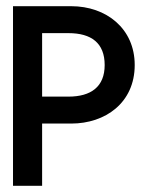

<svg xmlns="http://www.w3.org/2000/svg" viewBox="-20 -600 478 620"><path d="M22 0H116V-201H210C320 -201 415 -268 415 -390C415 -508 323 -580 210 -580H22ZM116 -288V-493H201C275 -493 318 -461 318 -390C318 -320 274 -288 201 -288Z"/></svg>

Font: Charger Pro
Style: ExBdNar
Weight: 400
Designer: Jasper
Foundry: Cannot Into Space Fonts
Version: Version 1.09